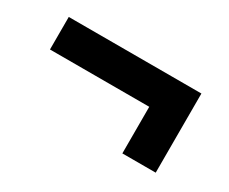

<svg xmlns="http://www.w3.org/2000/svg" viewBox="-59 -523 718 603"><g transform="rotate(30 300.0 -221.5)"><path d="M412 -78V-247H52V-365H533V-78Z"/></g></svg>

Font: IBM Plex Sans KR
Style: Bold
Weight: 700
Designer: Mike Abbink; Paul van der Laan; Pieter van Rosmalen; Wujin Sim; Chorong Kim; Dohee Lee;
Foundry: Sandoll Inc.
Version: Version 1.001